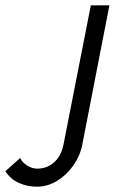

<svg xmlns="http://www.w3.org/2000/svg" viewBox="-141 -460 432 723"><path d="M-121 185 -65 135Q-57 152 -38.5 163.5Q-20 175 -1 175Q37 175 63.5 150.5Q90 126 98 85L201 -440H271L169 84Q161 126 135.5 162.5Q110 199 74 221Q38 243 -2 243Q-38 243 -69.5 229Q-101 215 -121 185Z"/></svg>

Font: Teachers[wght] Italic
Style: Regular
Weight: 400
Designer: Alfredo Marco Pradil & Chank Diesel
Version: Version 1.000;Glyphs 3.1.2 (3151)